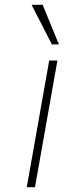

<svg xmlns="http://www.w3.org/2000/svg" viewBox="-20 -776 264 796"><path d="M184 -525H218L125 0H91ZM111 -756H157L224 -592H195Z"/></svg>

Font: Be Vietnam Thin
Style: Italic
Weight: 250
Italic angle: -9°
Designer: Gabriel Lam
Foundry: TypeRant
Version: Version 3.000